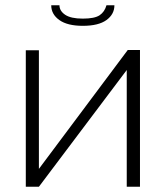

<svg xmlns="http://www.w3.org/2000/svg" viewBox="-20 -710 629 730"><path d="M294.9 -611.8Q236.3 -611.8 205.6 -633.8Q174.8 -655.8 174.8 -689.9H206.1Q206.1 -668.5 227.8 -653.8Q249.5 -639.2 294.9 -639.2Q339.8 -639.2 358.9 -652.1Q377.9 -665 384.8 -689.9H415Q415 -655.8 384.8 -633.8Q354.5 -611.8 294.9 -611.8ZM78.1 0V-519H127.9V-67.9L465.8 -520H512.2V0H461.9V-443.8L127.9 0Z"/></svg>

Font: Rawline Light
Style: Regular
Weight: 300
Designer: Matt McInerney, Pablo Impallari, Rodrigo Fuenzalida
Foundry: Matt McInerney, Pablo Impallari, Rodrigo Fuenzalida
Version: Version 4.020;PS 004.020;hotconv 1.0.88;makeotf.lib2.5.64775